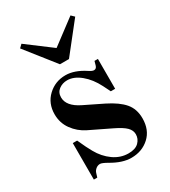

<svg xmlns="http://www.w3.org/2000/svg" viewBox="-175 -781 779 881"><g transform="rotate(-30 214.5 -341.0)"><path d="M333 -458H351.1V-299.8H328.1L309.1 -337.9Q284.7 -386.2 249.5 -415Q214.4 -443.8 179.2 -443.8Q154.3 -443.8 135.3 -429.7Q116.2 -415.5 116.2 -389.2Q116.2 -342.8 181.2 -311L278.8 -263.2Q336.9 -234.4 364.5 -201.9Q392.1 -169.4 392.1 -120.1Q392.1 -58.6 353.5 -23.2Q314.9 12.2 257.8 12.2Q210.9 12.2 154.8 -21Q128.4 -36.1 118.2 -36.1Q106.4 -36.1 96.7 -28.6Q86.9 -21 83 -9.8L76.2 12.2H58.1V-181.2H81.1Q104 -130.4 118.2 -106Q141.6 -64 178 -38.1Q214.4 -12.2 256.8 -12.2Q293.5 -12.2 311.3 -30Q329.1 -47.9 329.1 -71.8Q329.1 -92.8 312.3 -109.6Q295.4 -126.5 254.9 -146L143.1 -200.2Q103.5 -219.7 77.6 -255.4Q51.8 -291 51.8 -336.9Q51.8 -394.5 90.6 -431.2Q129.4 -467.8 184.1 -467.8Q231.4 -467.8 284.2 -433.1Q300.8 -421.9 310.1 -421.9Q322.8 -421.9 327.1 -437ZM65.9 -678.2 82 -693.8 211.9 -596.2 341.8 -693.8 357.9 -678.2 235.8 -523.9H188Z"/></g></svg>

Font: Flanker Steampunk
Style: Bold
Weight: 700
Designer: Alexey Kryukov, Leonardo Di Lena
Foundry: Alexey Kryukov, Leonardo Di Lena
Version: 1.210